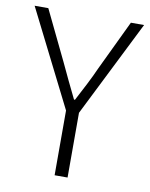

<svg xmlns="http://www.w3.org/2000/svg" viewBox="-77 -716 606 774"><g transform="rotate(10 226.0 -329.5)"><path d="M200 0V-265L2 -659H58L156 -456Q173 -420 189.5 -385Q206 -350 224 -314H228Q247 -350 265 -385Q283 -420 299 -456L396 -659H450L253 -265V0Z"/></g></svg>

Font: Assistant Light
Style: Regular
Weight: 300
Designer: Hebrew By Ben Nathan, Latin by Paul Hunt
Version: Version 3.000